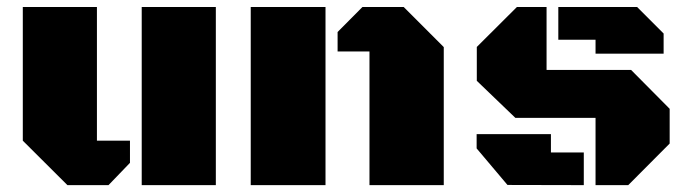

<svg xmlns="http://www.w3.org/2000/svg" viewBox="-20 -539 2003 559"><path d="M608.4 -518.6V0H392.6V-518.6ZM262.2 -129.4H358.4V-64.9L295.9 0H176.3L46.4 -129.4V-518.6H262.2Z M710 0V-518.6H927.7V0ZM1055.7 -389.2H962.9V-445.8L1035.2 -518.6H1155.3L1272 -401.9V0H1055.7Z M1484.9 -518.6H1571.3V-335.4H1817.4L1929.7 -222.2V-121.1L1809.1 0H1713.9V-195.8H1480.5L1368.2 -303.7V-402.3ZM1584 -95.2H1679.7V0L1457.5 -0.5L1367.7 -106.9V-148.4H1584ZM1713.9 -423.3H1605.5V-518.6H1835L1912.1 -441.4V-382.8H1713.9Z"/></svg>

Font: Black Ops One
Style: Regular
Weight: 400
Designer: James Grieshaber
Foundry: James Grieshaber
Version: Version 1.002